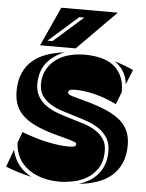

<svg xmlns="http://www.w3.org/2000/svg" viewBox="-62 -1000 805 1056"><g transform="rotate(5 340.5 -471.5)"><path d="M80 -250Q165 -218 229.5 -205.5Q294 -193 336 -193Q364 -193 372 -197Q380 -201 380 -209Q380 -212 378.5 -215Q377 -218 368.5 -221.5Q360 -225 343 -230Q326 -235 296 -243Q223 -261 172 -282Q121 -303 89 -330Q57 -357 42.5 -391.5Q28 -426 28 -471Q28 -530 46.5 -572Q65 -614 98 -642Q131 -670 176 -685.5Q221 -701 274 -707Q217 -687 178.5 -642.5Q140 -598 138 -524Q138 -481 155.5 -452Q173 -423 201 -403.5Q229 -384 265 -371Q301 -358 339 -347Q377 -336 413 -324.5Q449 -313 477 -295Q505 -277 522.5 -251Q540 -225 540 -185Q540 -126 515 -89Q490 -52 454 -31.5Q418 -11 377.5 -3.5Q337 4 307 4Q254 4 209.5 -9Q165 -22 132 -46.5Q99 -71 79.5 -107Q60 -143 58 -190ZM663 -229Q663 -170 644 -128Q625 -86 592 -58Q559 -30 513.5 -14.5Q468 1 414 7Q442 -2 468.5 -17.5Q495 -33 515.5 -56.5Q536 -80 548 -111.5Q560 -143 560 -185Q560 -228 542.5 -257Q525 -286 497 -306Q469 -326 433 -339Q397 -352 359 -363Q321 -374 285 -386Q249 -398 221 -415.5Q193 -433 175.5 -459Q158 -485 158 -524Q159 -572 179 -606Q199 -640 230.5 -662Q262 -684 302 -694Q342 -704 383 -704Q432 -704 473 -694Q514 -684 543 -662Q572 -640 588.5 -604Q605 -568 605 -517L578 -448Q518 -477 459.5 -492Q401 -507 350 -507Q324 -507 317.5 -502Q311 -497 311 -490Q311 -487 312.5 -484Q314 -481 321 -477Q328 -473 343 -468.5Q358 -464 385 -457Q455 -439 507.5 -418.5Q560 -398 594.5 -372Q629 -346 646 -311Q663 -276 663 -229ZM7 -53 42 -149Q53 -100 81 -65Q109 -30 151 -9Q113 -17 77 -28Q41 -39 7 -53ZM656 -643 623 -562Q618 -604 599.5 -633Q581 -662 552 -682Q608 -665 656 -643ZM331 -734H135L233 -950H545ZM364 -907H336L173 -763H201Z"/></g></svg>

Font: J.M. Nexus Grotesque
Style: Regular
Weight: 900
Designer: deFharo
Foundry: deFharo
Version: Version 3.003